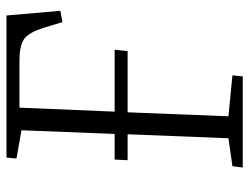

<svg xmlns="http://www.w3.org/2000/svg" viewBox="-106 -644 750 577"><g transform="rotate(-90 268.5 -355.0)"><path d="M404 -346H220L208 -43L331 -31L328 0H54L58 -31L142 -43L154 -346H76L78 -385H155L166 -665L81 -680L84 -710H511L525 -548L491 -542L475 -595Q460 -644 439.5 -657.5Q419 -671 378 -671H234L222 -385H408Z"/></g></svg>

Font: Literata 36pt Light
Style: Italic
Weight: 300
Italic angle: -2°
Designer: Latin by Veronika Burian and Jose Scaglione. Greek by Irene Vlachou. Cyrillic by Vera Evstafieva
Foundry: TypeTogether
Version: Version 3.002